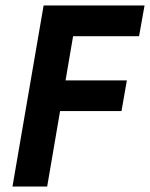

<svg xmlns="http://www.w3.org/2000/svg" viewBox="-20 -680 547 700"><path d="M152 0H25.5L139 -660H507L487 -548H246.5L219 -387H442.5L423 -275H199Z"/></svg>

Font: Lucymar Sans SemiBold
Style: Italic
Weight: 600
Italic angle: -10°
Foundry: The League of Moveable Type (original font) / Main changes by Cristiano Sobral with portions from Mirco Monsees
Version: Version 2.00;August 30, 2020;FontCreator 13.0.0.2681 64-bit